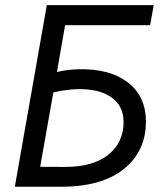

<svg xmlns="http://www.w3.org/2000/svg" viewBox="-20 -713 626 733"><path d="M37.1 0H36.6L158.7 -693.4H566.9L553.2 -616.7H228.5L197.3 -438Q217.3 -442.9 238.3 -445.6Q259.3 -448.2 282.7 -448.7Q400.9 -450.7 469 -397.5Q537.1 -344.2 537.1 -249Q537.1 -135.7 452.9 -67.9Q368.7 0 212.4 0ZM133.3 -76.2 228.5 -75.7Q335 -75.7 393.3 -122.1Q451.7 -168.5 451.7 -247.1Q451.7 -309.6 404.1 -342.3Q356.4 -375 273.4 -372.6Q249.5 -371.6 227.3 -368.4Q205.1 -365.2 183.6 -359.9Z"/></svg>

Font: Cascadia Mono PL SemiLight
Style: Italic
Weight: 350
Italic angle: -10°
Monospace: yes
Designer: Aaron Bell
Foundry: Saja Typeworks
Version: Version 2404.023; ttfautohint (v1.8.4)